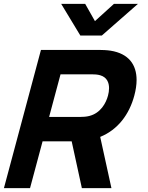

<svg xmlns="http://www.w3.org/2000/svg" viewBox="-79 -980 769 1000"><path d="M451.4 -795 639.6 -960H514.6L415.5 -870L364.6 -960H239.6L339.4 -795ZM501.4 0 442.9 -267C535 -304.5 594.3 -384 620.5 -482C628.3 -511 632.4 -538.3 632.4 -563.4C632.4 -643.3 591.3 -700.8 497.2 -716C479 -719 452.3 -720 438.3 -720H134.3L-58.6 0H77.4L142.8 -244H294.3L347.4 0ZM236.3 -593H398.3C412.3 -593 430 -592 442.9 -588C478.1 -577.7 489 -549.8 489 -520.7C489 -507.5 486.8 -494.1 483.5 -482C473.1 -443 445.2 -391 386.1 -376C371.1 -372 352.8 -371 338.8 -371H176.8Z"/></svg>

Font: Manrope
Style: ExtraBoldItalic
Weight: 800
Italic angle: -15°
Designer: Mikhail Sharanda
Foundry: Mikhail Sharanda
Version: Version 4.502;hotconv 1.0.109;makeotfexe 2.5.65596